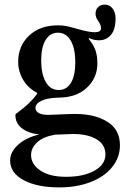

<svg xmlns="http://www.w3.org/2000/svg" viewBox="-20 -554 552 834"><path d="M501 77Q501 130 467 172Q433 214 373 237Q313 260 238 260Q141 260 82.5 228.5Q24 197 24 143Q24 106 59 74.5Q94 43 151 30Q103 25 75 3Q47 -19 47 -53Q47 -59 54 -63Q84 -85 104.5 -104.5Q125 -124 141 -146V-151Q102 -171 80.5 -207.5Q59 -244 59 -285Q59 -355 106.5 -399.5Q154 -444 232 -444Q252 -444 271.5 -440Q291 -436 321 -427Q367 -414 391 -414Q419 -414 419 -431Q419 -445 407 -462Q395 -479 395 -494Q395 -513 406.5 -523.5Q418 -534 435 -534Q456 -534 469 -517Q482 -500 482 -475Q482 -426 462 -402.5Q442 -379 410 -379Q387 -379 366 -389V-384Q386 -360 394.5 -336Q403 -312 403 -279Q403 -216 358 -173.5Q313 -131 237 -130Q187 -129 160.5 -116.5Q134 -104 134 -85Q134 -71 148.5 -63Q163 -55 189 -55Q204 -55 242 -57Q286 -59 307 -59Q392 -59 446.5 -25Q501 9 501 77ZM159 -293Q159 -232 179 -197.5Q199 -163 235 -163Q269 -163 288 -194Q307 -225 307 -283Q307 -344 287 -378Q267 -412 231 -412Q198 -412 178.5 -381Q159 -350 159 -293ZM438 117Q438 74 399.5 51Q361 28 296 28Q281 28 245 30L219 31Q167 40 141 64.5Q115 89 115 120Q115 159 155 186.5Q195 214 267 214Q344 214 391 187Q438 160 438 117Z"/></svg>

Font: Ibarra Real Nova SemiBold
Style: Regular
Weight: 600
Designer: Jose Maria Ribagorda & Octavio Pardo
Foundry: Jose Maria Ribagorda
Version: Version 1.014